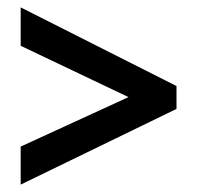

<svg xmlns="http://www.w3.org/2000/svg" viewBox="-20 -619 533 520"><path d="M36 -222V-119L458 -324V-386L36 -599V-495L328 -356Z"/></svg>

Font: Noto Sans Lao UI Cond SemBd
Style: Regular
Weight: 600
Width: 3
Designer: Monotype Design Team
Foundry: Monotype Imaging Inc.
Version: Version 2.000